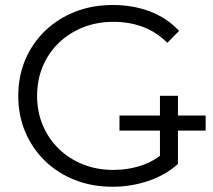

<svg xmlns="http://www.w3.org/2000/svg" viewBox="-20 -726 837 753"><path d="M421 6.4Q341.3 6.4 273.9 -20.1Q206.5 -46.6 156.6 -94.9Q106.8 -143.2 79.2 -208Q51.6 -272.9 51.6 -350Q51.6 -427.1 79.2 -492Q106.8 -556.8 156.9 -605.1Q207 -653.4 274.5 -679.9Q341.9 -706.4 422.1 -706.4Q501.6 -706.4 568.4 -681Q635.1 -655.6 682.4 -604.9L636.4 -558.1Q591.8 -601.8 539.1 -621.1Q486.4 -640.4 425 -640.4Q360.5 -640.4 305.6 -618.6Q250.8 -596.7 210.2 -557.5Q169.7 -518.2 147.6 -465.4Q125.5 -412.5 125.5 -350Q125.5 -288.1 147.6 -235.2Q169.7 -182.4 210.2 -142.8Q250.8 -103.3 305.3 -81.4Q359.9 -59.6 424.4 -59.6Q483.6 -59.6 537.3 -77.9Q591 -96.2 635.8 -138.8L677.9 -83Q628.3 -38.6 561 -16.1Q493.7 6.4 421 6.4ZM448.6 -213.8V-273H786.5V-213.8ZM677.9 -83 607.3 -92V-350.4H677.9Z"/></svg>

Font: Montserrat Thin
Style: Regular
Weight: 100
Designer: Julieta Ulanovsky
Foundry: Julieta Ulanovsky
Version: Version 9.000